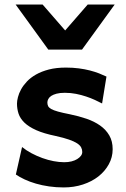

<svg xmlns="http://www.w3.org/2000/svg" viewBox="-20 -801 545 833"><path d="M422.9 -352.1Q409.2 -359.4 391.6 -367.4Q374 -375.5 353.5 -382.3Q333 -389.2 309.8 -393.8Q286.6 -398.4 261.2 -398.4Q239.7 -398.4 225.3 -394.5Q210.9 -390.6 202.1 -384.8Q193.4 -378.9 189.5 -371.3Q185.5 -363.8 185.5 -356.4Q185.5 -347.7 188.7 -340.8Q191.9 -334 202.1 -328.1Q212.4 -322.3 231.7 -316.9Q251 -311.5 283.2 -305.2Q321.3 -297.4 355 -285.9Q388.7 -274.4 414.1 -256.6Q439.5 -238.8 454.1 -213.6Q468.8 -188.5 468.8 -153.8Q468.8 -118.7 452.1 -88.4Q435.5 -58.1 407 -35.6Q378.4 -13.2 339.6 -0.5Q300.8 12.2 256.3 12.2Q223.6 12.2 193.1 7.8Q162.6 3.4 135.7 -4.4Q108.9 -12.2 86.9 -22.5Q64.9 -32.7 48.8 -43.9L75.7 -163.1Q93.8 -148.4 116.7 -136.2Q139.6 -124 164.1 -115.2Q188.5 -106.4 212.9 -101.8Q237.3 -97.2 258.8 -97.2Q275.9 -97.2 290.3 -100.8Q304.7 -104.5 314.9 -110.8Q325.2 -117.2 331.1 -125Q336.9 -132.8 336.9 -141.6Q336.9 -152.3 332 -161.6Q327.1 -170.9 314.5 -179.2Q301.8 -187.5 279.5 -195.3Q257.3 -203.1 222.2 -210.9Q169.9 -221.7 137.2 -236.3Q104.5 -251 85.9 -269Q67.4 -287.1 60.5 -307.9Q53.7 -328.6 53.7 -351.6Q53.7 -363.3 57.9 -379.6Q62 -396 71.5 -413.3Q81.1 -430.7 96.9 -447.5Q112.8 -464.4 136.5 -477.8Q160.2 -491.2 192.1 -499.5Q224.1 -507.8 266.1 -507.8Q295.9 -507.8 321.8 -504.4Q347.7 -501 369.6 -495.4Q391.6 -489.7 409.7 -482.7Q427.7 -475.6 441.9 -468.8ZM477.5 -781.2 335.9 -585.9H189.5L47.9 -781.2H165L262.7 -668.9L360.4 -781.2Z"/></svg>

Font: Andika New Basic
Style: Bold
Weight: 700
Designer: Victor Gaultney, Annie Olsen, Pablo Ugerman
Foundry: SIL International
Version: Version 5.500; ttfautohint (v1.8.3)